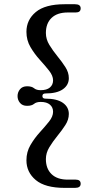

<svg xmlns="http://www.w3.org/2000/svg" viewBox="-20 -760 430 908"><path d="M180.5 -305.5Q180.5 -293.5 195 -293.5Q249 -293.5 277.2 -273.8Q305.5 -254 305.5 -221Q305.5 -194 289 -168.5Q272.5 -143 251.2 -117Q230 -91 213.5 -64Q197 -37 197 -7.5Q197 37.5 223.8 63.5Q250.5 89.5 300.5 89.5H338Q361.5 89.5 361.5 109Q361.5 128.5 335 128.5H285.5Q193.5 128.5 149.2 91.5Q105 54.5 105 -2Q105 -41.5 124 -74Q143 -106.5 168 -134Q193 -161.5 212 -185.2Q231 -209 231 -231.5Q231 -252.5 216 -265.2Q201 -278 172.5 -278Q152 -278 141 -268.8Q130 -259.5 108 -259.5Q86 -259.5 74.5 -273.5Q63 -287.5 63 -305.5Q63 -323.5 74.5 -337.8Q86 -352 108 -352Q130 -352 141 -342.8Q152 -333.5 172.5 -333.5Q201 -333.5 216 -346.2Q231 -359 231 -380Q231 -402 212 -426Q193 -450 168 -477.5Q143 -505 124 -537.5Q105 -570 105 -609.5Q105 -666 149.2 -703Q193.5 -740 285.5 -740H335Q361.5 -740 361.5 -720.5Q361.5 -701 338 -701H300.5Q250.5 -701 223.8 -675.2Q197 -649.5 197 -604Q197 -574.5 213.5 -547.5Q230 -520.5 251.2 -494.5Q272.5 -468.5 289 -443Q305.5 -417.5 305.5 -390.5Q305.5 -357.5 277.2 -337.8Q249 -318 195 -318Q180.5 -318 180.5 -305.5Z"/></svg>

Font: Fraunces 9pt
Style: Regular
Weight: 400
Version: Version 1.000;[b76b70a41]